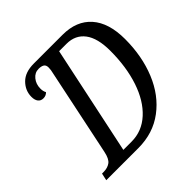

<svg xmlns="http://www.w3.org/2000/svg" viewBox="-185 -869 1025 1025"><g transform="rotate(-45 327.5 -357.0)"><path d="M57 -41H68Q99 -41 119 -55.5Q139 -70 148 -114L250 -602Q256 -625 256 -643Q256 -662 244.5 -669Q233 -676 213 -676Q184 -676 164.5 -652Q145 -628 145 -594Q145 -574 153 -560Q140 -546 120 -546Q101 -546 90.5 -559.5Q80 -573 80 -597Q80 -644 114.5 -679Q149 -714 215 -714H432Q537 -714 594.5 -649Q652 -584 652 -462Q652 -333 609 -228Q566 -123 484 -61.5Q402 0 290 0H48ZM289 -50Q368 -50 428 -105Q488 -160 520 -256Q552 -352 552 -473Q552 -569 515.5 -617Q479 -665 413 -665H357L227 -50Z"/></g></svg>

Font: Noto Serif Cond
Style: Italic
Weight: 400
Width: 3
Italic angle: -12°
Designer: Monotype Design Team
Foundry: Monotype Imaging Inc.
Version: Version 1.001